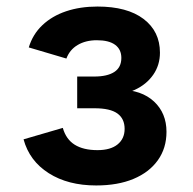

<svg xmlns="http://www.w3.org/2000/svg" viewBox="-20 -884 590 587"><path d="M274 -317Q188 -317 129 -354.5Q70 -392 52 -458L172 -493Q182 -458 208.5 -441.5Q235 -425 278 -425Q318 -425 339.5 -442.5Q361 -460 361 -490Q361 -521 339 -537Q317 -553 269 -553H216V-621H346V-610Q413 -609 451 -573.5Q489 -538 489 -481Q489 -431 462.5 -394Q436 -357 388 -337Q340 -317 274 -317ZM216 -593V-650H268Q308 -650 329.5 -664Q351 -678 351 -707Q351 -733 332 -747Q313 -761 276 -761Q242 -761 217.5 -746.5Q193 -732 183 -705L68 -739Q80 -779 109.5 -807Q139 -835 182 -849.5Q225 -864 278 -864Q369 -864 419 -826Q469 -788 469 -723Q469 -685 448.5 -655.5Q428 -626 392.5 -609.5Q357 -593 311 -593Z"/></svg>

Font: TikTok Sans 24pt
Style: Bold
Weight: 700
Version: Version 4.000